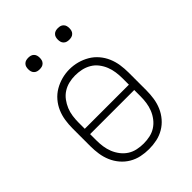

<svg xmlns="http://www.w3.org/2000/svg" viewBox="-209 -809 917 917"><g transform="rotate(-45 250.0 -350.5)"><path d="M250 8Q223 8 197 2.5Q171 -3 148 -16.5Q125 -30 107.5 -50.5Q90 -71 79.5 -95.5Q69 -120 65 -146.5Q61 -173 61 -200V-320Q61 -347 65 -373.5Q69 -400 79.5 -424.5Q90 -449 107.5 -469.5Q125 -490 148 -503.5Q171 -517 197 -524Q223 -531 250 -531Q277 -531 303 -524Q329 -517 352 -503.5Q375 -490 392.5 -469.5Q410 -449 420.5 -424.5Q431 -400 435 -373.5Q439 -347 439 -320V-200Q439 -173 435 -146.5Q431 -120 420.5 -95.5Q410 -71 392.5 -50.5Q375 -30 352 -16.5Q329 -3 303 2.5Q277 8 250 8ZM101 -278H399V-320Q399 -342 396 -363.5Q393 -385 385 -405Q377 -425 363.5 -442.5Q350 -460 331 -471Q312 -482 291 -486.5Q270 -491 248 -491Q227 -491 206 -486Q185 -481 167 -469.5Q149 -458 136 -440.5Q123 -423 115 -403.5Q107 -384 104 -362.5Q101 -341 101 -320ZM250 -29Q272 -29 293 -33.5Q314 -38 332 -49.5Q350 -61 363.5 -78.5Q377 -96 385 -116Q393 -136 396 -157Q399 -178 399 -200V-242H101V-200Q101 -178 104 -157Q107 -136 115 -116Q123 -96 136.5 -78.5Q150 -61 168 -49.5Q186 -38 207.5 -33.5Q229 -29 250 -29ZM350 -631Q342 -631 334.5 -633Q327 -635 321 -641Q315 -647 313 -654.5Q311 -662 311 -670Q311 -678 313 -685.5Q315 -693 321 -699Q327 -705 334.5 -707Q342 -709 350 -709Q358 -709 365.5 -707Q373 -705 379 -699Q385 -693 387 -685.5Q389 -678 389 -670Q389 -662 387 -654.5Q385 -647 379 -641Q373 -635 365.5 -633Q358 -631 350 -631ZM150 -631Q142 -631 134.5 -633Q127 -635 121 -641Q115 -647 113 -654.5Q111 -662 111 -670Q111 -678 113 -685.5Q115 -693 121 -699Q127 -705 134.5 -707Q142 -709 150 -709Q158 -709 165.5 -707Q173 -705 179 -699Q185 -693 187 -685.5Q189 -678 189 -670Q189 -662 187 -654.5Q185 -647 179 -641Q173 -635 165.5 -633Q158 -631 150 -631Z"/></g></svg>

Font: Zed Sans Extralight
Style: Regular
Weight: 200
Designer: Belleve Invis
Foundry: Belleve Invis
Version: Version 1.0.0; ttfautohint (v1.8.4)